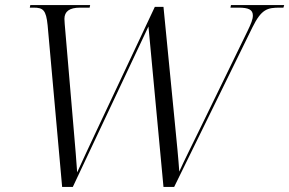

<svg xmlns="http://www.w3.org/2000/svg" viewBox="-20 -734 1136 754"><path d="M167 -635 224 0H266L563 -630L622 0H664L971 -626C1007 -699 1030 -704 1080 -704H1093L1096 -714H887L885 -704H917C956 -704 973 -696 973 -673C973 -658 966 -641 952 -612L769 -236C734 -164 704 -105 684 -60C681 -107 674 -177 667 -248L622 -707H588L362 -227C328 -154 304 -104 283 -57C280 -103 276 -150 268 -243L236 -618C235 -633 233 -648 233 -660C233 -689 253 -704 294 -704H332L334 -714H99L97 -704H112C149 -704 161 -695 167 -635Z"/></svg>

Font: Noto Serif Display Light
Style: Italic
Weight: 300
Italic angle: -12°
Designer: Monotype Design Team
Foundry: Monotype Imaging Inc.
Version: Version 2.009